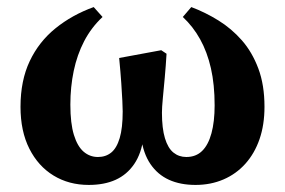

<svg xmlns="http://www.w3.org/2000/svg" viewBox="-20 -508 806 543"><path d="M231 15Q175 15 131.5 -11.5Q88 -38 63 -87.5Q38 -137 38 -206Q38 -280 64 -335Q90 -390 137 -428Q184 -466 245 -488L270 -460Q238 -430 218 -391.5Q198 -353 188.5 -307.5Q179 -262 179 -212Q179 -159 189 -126.5Q199 -94 216.5 -79Q234 -64 257 -64Q279 -64 294.5 -76.5Q310 -89 318.5 -117.5Q327 -146 327 -193Q327 -203 326 -223Q325 -243 323 -273Q321 -303 317 -344L436 -366L451 -356Q449 -322 446 -289Q443 -256 440.5 -230Q438 -204 438 -189Q438 -145 446.5 -117Q455 -89 470.5 -76.5Q486 -64 507 -64Q534 -64 551.5 -81Q569 -98 578 -131Q587 -164 587 -210Q587 -269 576.5 -315Q566 -361 546 -397Q526 -433 497 -460L521 -488Q561 -473 598 -450Q635 -427 664 -394Q693 -361 710.5 -314.5Q728 -268 728 -206Q728 -155 714 -114.5Q700 -74 674 -45Q648 -16 612 -0.5Q576 15 533 15Q490 15 458 0.5Q426 -14 405.5 -44Q385 -74 379 -120H386Q380 -74 359.5 -44Q339 -14 307 0.5Q275 15 231 15Z"/></svg>

Font: Source Serif 4 36pt
Style: Bold
Weight: 700
Designer: Frank Grießhammer
Foundry: Adobe Systems Incorporated
Version: Version 4.004;hotconv 1.0.116;makeotfexe 2.5.65601